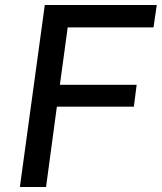

<svg xmlns="http://www.w3.org/2000/svg" viewBox="-20 -743 643 763"><path d="M158 -723 59 0H163L206 -319H512L523 -406H218L249 -634H590L603 -723Z"/></svg>

Font: United Sans Medium
Style: Italic
Weight: 500
Italic angle: -8°
Designer: Pablo Impallari, Rodrigo Fuenzalida (Modified by Dan O. Williams)
Version: Version 1.000;PS 001.000;hotconv 1.0.88;makeotf.lib2.5.64775